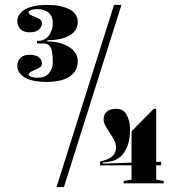

<svg xmlns="http://www.w3.org/2000/svg" viewBox="-20 -743 733 778"><path d="M172 -411Q127 -411 100.5 -420Q74 -429 62 -444Q50 -459 50 -476Q50 -495 62.5 -508Q75 -521 100 -521Q126 -521 138 -510.5Q150 -500 150 -486Q150 -476 142 -470.5Q134 -465 123 -460.5Q112 -456 104 -451.5Q96 -447 96 -440Q96 -437 101 -434.5Q106 -432 114 -430Q122 -428 132 -428Q161 -428 177.5 -445.5Q194 -463 194 -491Q194 -518 190.5 -535Q187 -552 178.5 -559.5Q170 -567 155 -567H130V-577Q162 -577 178 -599Q194 -621 194 -648Q194 -677 177 -691.5Q160 -706 132 -706Q122 -706 114 -704.5Q106 -703 101 -700Q96 -697 96 -694Q96 -687 104 -682.5Q112 -678 123 -674Q134 -670 142 -664.5Q150 -659 150 -648Q150 -635 138 -623.5Q126 -612 100 -612Q75 -612 62.5 -625.5Q50 -639 50 -658Q50 -674 62 -689Q74 -704 100.5 -713.5Q127 -723 172 -723Q227 -723 261 -705.5Q295 -688 295 -654Q295 -628 278 -611.5Q261 -595 233.5 -587.5Q206 -580 172 -580V-575Q206 -575 233.5 -565.5Q261 -556 278 -538Q295 -520 295 -496Q295 -470 283 -453Q271 -436 252.5 -427Q234 -418 212.5 -414.5Q191 -411 172 -411ZM385 -73V-88Q400 -92 413.5 -97Q427 -102 436 -111Q443 -117 446.5 -125.5Q450 -134 450 -146Q450 -161 442.5 -175.5Q435 -190 425 -204.5Q415 -219 407.5 -232.5Q400 -246 400 -259Q400 -280 413 -291Q426 -302 451 -302Q481 -302 494 -276.5Q507 -251 507 -219Q507 -179 496.5 -151.5Q486 -124 470 -110Q454 -95 434 -90Q414 -85 397 -85V-80L513 -84V-211L603 -302H613V-87L633 -88V-73H613V-15L643 -10V0H481V-10L513 -15V-73ZM209 15 442 -723H472L239 15Z"/></svg>

Font: Kalnia
Style: Bold
Weight: 700
Designer: Frida Medrano
Foundry: Frida Medrano
Version: Version 1.105